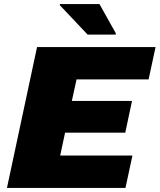

<svg xmlns="http://www.w3.org/2000/svg" viewBox="-20 -918 780 938"><path d="M14 0 161 -688H740L706 -530H354L331 -425H625L592 -270H298L274 -158H627L593 0ZM408 -749 272 -893 273 -898H466L546 -755L545 -749Z"/></svg>

Font: Saira Expanded ExtraBold
Style: Italic
Weight: 800
Width: 7
Italic angle: -12°
Designer: Hector Gatti with collaboration of the Omnibus-Type team
Foundry: Omnibus-Type
Version: Version 1.101